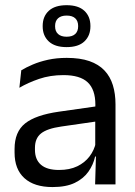

<svg xmlns="http://www.w3.org/2000/svg" viewBox="-20 -728 534 758"><path d="M355.5 0 359 -118.5 356 -131V-286.5L356.5 -315Q356.5 -374.5 326.2 -403Q296 -431.5 230.5 -431.5Q178 -431.5 134.2 -416.5Q90.5 -401.5 56.5 -381.5L64 -450.5Q83 -462 109.2 -473.2Q135.5 -484.5 169.2 -492Q203 -499.5 243.5 -499.5Q296 -499.5 332.8 -486.8Q369.5 -474 392.2 -450Q415 -426 425.5 -392Q436 -358 436 -316V0ZM187.5 10.5Q115 10.5 76.2 -24.8Q37.5 -60 37.5 -125.5V-140Q37.5 -207.5 79.2 -240.8Q121 -274 212 -287L366.5 -309L371 -250L222 -228.5Q166 -220.5 142 -201.2Q118 -182 118 -144.5V-136.5Q118 -98 141.8 -77.5Q165.5 -57 213 -57Q255 -57 285 -71.5Q315 -86 333.5 -110.5Q352 -135 358.5 -165L371 -110H355.5Q348.5 -78 329.2 -50.5Q310 -23 275.5 -6.2Q241 10.5 187.5 10.5ZM148.5 -624V-625.5Q148.5 -663 172.5 -685.2Q196.5 -707.5 243 -707.5Q289.5 -707.5 313.2 -685.2Q337 -663 337 -625.5V-624Q337 -587 313.2 -564.5Q289.5 -542 243 -542Q196.5 -542 172.5 -564.5Q148.5 -587 148.5 -624ZM197.5 -624Q197.5 -604.5 209.2 -593.8Q221 -583 243 -583Q265.5 -583 277 -593.8Q288.5 -604.5 288.5 -624V-625.5Q288.5 -645 277 -655.8Q265.5 -666.5 243 -666.5Q221 -666.5 209.2 -655.8Q197.5 -645 197.5 -625.5Z"/></svg>

Font: Anek Gurmukhi Medium
Style: Regular
Weight: 400
Version: Version 1.003